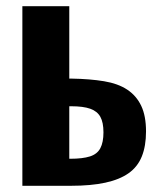

<svg xmlns="http://www.w3.org/2000/svg" viewBox="-20 -598 516 618"><path d="M52 0V-578H203V-345Q204 -345 205 -345Q206 -345 207.5 -345Q209 -345 210 -345Q270 -344 315 -336.5Q360 -329 389.5 -309.5Q419 -290 434.5 -257.5Q450 -225 450 -175Q450 -128 436.5 -94.5Q423 -61 394 -40.5Q365 -20 319 -10Q273 0 209 0ZM203 -87H206Q246 -87 269.5 -94.5Q293 -102 303 -121Q313 -140 313 -172Q313 -204 303 -222Q293 -240 270.5 -248Q248 -256 209 -256Q208 -256 206 -256Q204 -256 203 -256Z"/></svg>

Font: Oswald SemiBold
Style: Regular
Weight: 600
Designer: Vernon Adams
Foundry: Vernon Adams
Version: Version 4.100; ttfautohint (v1.8.1.43-b0c9)